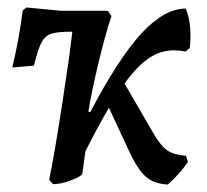

<svg xmlns="http://www.w3.org/2000/svg" viewBox="-20 -485 556 515"><path d="M447 -350Q411 -350 380 -329.5Q349 -309 314 -261L390 -130Q410 -95 427.5 -82.5Q445 -70 479 -67L484 -51Q464 -20 430 10Q392 8 369.5 -12.5Q347 -33 321 -91L272 -196Q238 -137 209 -79L201 -20Q199 -12 171 -1.5Q143 9 122 9L112 -3Q127 -77 147 -207Q167 -337 174 -400Q134 -400 117.5 -394.5Q101 -389 91.5 -371.5Q82 -354 71 -309L13 -304Q31 -379 41 -457L51 -465L144 -456H269L279 -442Q262 -391 244.5 -318Q227 -245 217 -186L222 -184Q298 -329 359.5 -395.5Q421 -462 478 -462Q491 -433 491 -387Q491 -376 489 -356L478 -347Q461 -350 447 -350Z"/></svg>

Font: Alegreya Medium
Style: Italic
Weight: 500
Italic angle: -7°
Designer: Juan Pablo del Peral
Foundry: Huerta Tipografica
Version: Version 2.008; ttfautohint (v1.8)